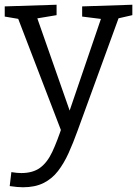

<svg xmlns="http://www.w3.org/2000/svg" viewBox="-26 -552 579 811"><path d="M15 234 22 175Q34 177 44.5 178Q55 179 64 179Q113 179 143.5 156.5Q174 134 195 89Q216 44 238 -23L235 7L48 -480L59 -471L-6 -482V-525L213 -532V-488L123 -473L129 -482L278 -57L260 -61L403 -480L409 -471L321 -482V-525L533 -532V-488L463 -472L477 -481L301 2Q283 52 263.5 95Q244 138 219 170.5Q194 203 158 221Q122 239 71 239Q48 239 15 234Z"/></svg>

Font: Pack4
Style: Regular
Weight: 400
Version: Version 2.002